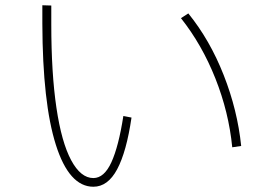

<svg xmlns="http://www.w3.org/2000/svg" viewBox="-20 -735 1040 730"><path d="M141 -645V-715L175 -714V-643Q175 -457 194.5 -325.5Q214 -194 250.5 -126Q287 -58 335 -58Q376 -58 403.5 -118Q431 -178 449 -294L480 -288Q461 -158 425.5 -91.5Q390 -25 335 -25Q243 -25 192.5 -184Q142 -343 141 -645ZM863 -175Q850 -308 799 -436.5Q748 -565 668 -666L696 -684Q778 -583 830.5 -449.5Q883 -316 897 -180Z"/></svg>

Font: IBM Plex Sans JP ExtraLight
Style: Regular
Weight: 200
Designer: Mike Abbink; Paul van der Laan; Pieter van Rosmalen; Wujin Sim; Yejin Wi; Jinhee Kim; Boomi Park; Yona Kim; Kichan Ma
Foundry: Sandoll Inc.
Version: Version 1.001